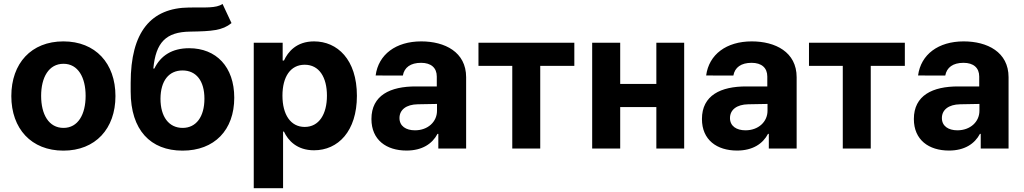

<svg xmlns="http://www.w3.org/2000/svg" viewBox="-20 -766 5278 990"><path d="M306.8 10.7C472.3 10.7 575.3 -102.6 575.3 -270.6C575.3 -439.6 472.3 -552.6 306.8 -552.6C141.3 -552.6 38.4 -439.6 38.4 -270.6C38.4 -102.6 141.3 10.7 306.8 10.7ZM192.1 -271.7C192.1 -366.8 231.2 -437.1 307.5 -437.1C382.5 -437.1 421.5 -366.8 421.5 -271.7C421.5 -176.5 382.5 -106.5 307.5 -106.5C231.2 -106.5 192.1 -176.5 192.1 -271.7Z M1173.7 -647 1127.5 -745.7C1094.5 -722.7 1037.3 -728.3 956 -727.3C757.5 -725.5 653.8 -601.2 653.8 -338.4V-293.7C653.8 -95.5 756 10.7 921.2 10.7C1085.9 10.7 1187.9 -95.5 1187.9 -262.1C1187.9 -421.9 1094.5 -517.4 955.3 -517.4C867.5 -517.4 808.6 -479.4 775.9 -412.6H770.6C783.4 -546.5 834.5 -601.6 960.9 -603C1072.8 -604.8 1127.1 -608.7 1173.7 -647ZM807.5 -257.1C808.2 -350.1 850.9 -402.7 921.2 -402.7C991.1 -402.7 1034.1 -350.1 1034.1 -257.1C1034.1 -163.7 991.1 -106.5 921.9 -106.5C850.5 -106.5 807.5 -164.1 807.5 -257.1Z M1288.4 204.5H1439.6V-87.4H1444.2C1465.2 -41.9 1511 8.9 1599.1 8.9C1723.4 8.9 1820.3 -89.5 1820.3 -272C1820.3 -459.5 1719.1 -552.6 1599.4 -552.6C1508.2 -552.6 1464.5 -498.2 1444.2 -453.8H1437.5V-545.5H1288.4ZM1436.4 -272.7C1436.4 -370 1477.6 -432.2 1551.1 -432.2C1626.1 -432.2 1665.8 -367.2 1665.8 -272.7C1665.8 -177.6 1625.4 -111.5 1551.1 -111.5C1478.3 -111.5 1436.4 -175.4 1436.4 -272.7Z M2076.3 10.3C2157 10.3 2209.2 -24.9 2235.8 -75.6H2240.1V0H2383.5V-367.9C2383.5 -497.9 2273.4 -552.6 2152 -552.6C2021.3 -552.6 1931.1 -485.1 1916.9 -376.8L2057.2 -376.4C2064.6 -418.3 2096.9 -442.1 2151.3 -442.1C2202.8 -442.1 2232.2 -416.2 2232.2 -371.4V-320L2125.7 -320.3C1991.5 -321 1895.2 -274.1 1895.2 -152.3C1895.2 -44.4 1972.3 10.3 2076.3 10.3ZM2039.8 -157.3C2039.8 -199.9 2074.6 -227.3 2133.9 -228.3L2233.3 -230.1V-195C2233.3 -137.8 2186.1 -94.1 2119.7 -94.1C2073.2 -94.1 2039.8 -115.8 2039.8 -157.3Z M2447.1 -426.5H2621.4V0H2765.6V-426.5H2941.4V-545.5H2447.1Z M3177.9 -545.5H3033.4V0H3177.9V-214.1H3364.3V0H3507.8V-545.5H3364.3V-333.1H3177.9Z M3780.5 10.3C3861.2 10.3 3913.4 -24.9 3940 -75.6H3944.2V0H4087.7V-367.9C4087.7 -497.9 3977.6 -552.6 3856.2 -552.6C3725.5 -552.6 3635.3 -485.1 3621.1 -376.8L3761.4 -376.4C3768.8 -418.3 3801.1 -442.1 3855.5 -442.1C3907 -442.1 3936.4 -416.2 3936.4 -371.4V-320L3829.9 -320.3C3695.7 -321 3599.4 -274.1 3599.4 -152.3C3599.4 -44.4 3676.5 10.3 3780.5 10.3ZM3744 -157.3C3744 -199.9 3778.8 -227.3 3838.1 -228.3L3937.5 -230.1V-195C3937.5 -137.8 3890.3 -94.1 3823.9 -94.1C3777.3 -94.1 3744 -115.8 3744 -157.3Z M4151.3 -426.5H4325.6V0H4469.8V-426.5H4645.6V-545.5H4151.3Z M4873.2 10.3C4953.8 10.3 5006 -24.9 5032.7 -75.6H5036.9V0H5180.4V-367.9C5180.4 -497.9 5070.3 -552.6 4948.9 -552.6C4818.2 -552.6 4728 -485.1 4713.8 -376.8L4854 -376.4C4861.5 -418.3 4893.8 -442.1 4948.2 -442.1C4999.6 -442.1 5029.1 -416.2 5029.1 -371.4V-320L4922.6 -320.3C4788.4 -321 4692.1 -274.1 4692.1 -152.3C4692.1 -44.4 4769.2 10.3 4873.2 10.3ZM4836.6 -157.3C4836.6 -199.9 4871.4 -227.3 4930.8 -228.3L5030.2 -230.1V-195C5030.2 -137.8 4983 -94.1 4916.5 -94.1C4870 -94.1 4836.6 -115.8 4836.6 -157.3Z"/></svg>

Font: Magic Ui Pro
Style: Bold
Weight: 700
Designer: Stefan Endress, Andreas Faust
Version: Version 1.000;FEAKit 1.0